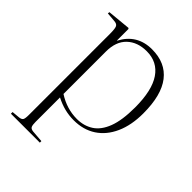

<svg xmlns="http://www.w3.org/2000/svg" viewBox="-207 -641 976 976"><g transform="rotate(45 280.5 -153.5)"><path d="M39 216V204L82 200Q98 198 103 190Q108 182 108 156V-427Q108 -465 102 -476.5Q96 -488 75 -489L27 -493L28 -503L153 -515L157 -511V-428H158Q208 -523 315 -523Q412 -523 463 -457.5Q514 -392 514 -261Q514 -176 486 -114Q458 -52 407.5 -19Q357 14 288 14Q254 14 222 6Q190 -2 157 -19V157Q157 179 161.5 188.5Q166 198 182 200L247 205V216ZM295 -2Q345 -2 383 -26.5Q421 -51 442 -106Q463 -161 463 -253Q463 -375 421.5 -436Q380 -497 303 -497Q237 -497 197 -459Q157 -421 157 -349V-44Q222 -2 295 -2Z"/></g></svg>

Font: Display Extralight
Style: Regular
Weight: 200
Designer: Latin by Veronika Burian and Jose Scaglione. Greek by Irene Vlachou. Cyrillic by Vera Evstafieva.
Foundry: TypeTogether
Version: Version 3.002